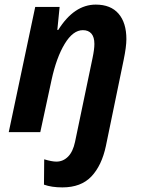

<svg xmlns="http://www.w3.org/2000/svg" viewBox="-20 -574 613 834"><path d="M171 228 172 118Q205 128 225 128Q254 128 275.5 106.5Q297 85 306 42L382 -322Q390 -360 390 -383Q390 -413 377 -428Q364 -443 340 -443Q297 -443 261 -383.5Q225 -324 204 -227L155 0H18L133 -544H239L229 -444H233Q302 -554 396 -554Q461 -554 495 -514.5Q529 -475 529 -404Q529 -371 517 -313L440 60Q422 145 377 192.5Q332 240 251 240Q204 240 171 228Z"/></svg>

Font: Noto Sans Display
Style: Bold Italic
Weight: 700
Italic angle: -12°
Designer: Monotype Design team
Foundry: Monotype Imaging Inc.
Version: Version 1.000